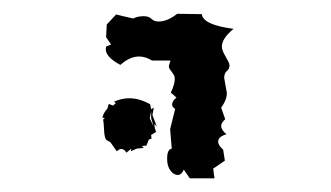

<svg xmlns="http://www.w3.org/2000/svg" viewBox="-20 -468 484 281"><path d="M275.4 -447.3Q276.9 -431.6 321.8 -425.8Q304.7 -411.6 304.7 -399.9Q304.7 -396.5 306.4 -392.6Q308.1 -388.7 310.3 -385Q312.5 -381.3 314.2 -377.9Q315.9 -374.5 315.9 -372.1Q315.9 -367.2 312 -364Q308.1 -360.8 308.1 -354L312 -332Q312 -321.8 303.7 -310.5L309.6 -293.5Q303.7 -288.1 303.7 -283.7Q303.7 -277.8 311.5 -271.5Q299.3 -268.1 299.3 -260.7Q299.3 -255.4 306.6 -249L309.1 -232.9L292 -221.2L293.9 -207H257.8L249 -219.7Q245.6 -211.9 240.2 -211.9Q234.4 -211.9 229.5 -218.3Q224.6 -224.6 224.6 -235.8Q224.6 -249.5 231.4 -250.5L229 -278.8L236.3 -308.6Q231.9 -311.5 231.9 -314.9Q231.9 -320.3 238.3 -325.2L230 -332.5Q235.8 -344.7 235.8 -352.5Q235.8 -356 234.4 -358.4Q232.9 -360.8 231.4 -362.8Q230 -364.7 228.5 -366.7Q227.1 -368.7 227.1 -371.6L229.5 -379.4H202.6Q192.9 -385.3 183.6 -385.3Q169.9 -385.3 156.2 -373Q134.8 -384.3 134.8 -396L135.3 -399.9L142.6 -402.8L135.3 -413.6L136.2 -432.1L149.9 -446.8L174.8 -440.9Q181.2 -444.3 190.4 -444.3Q197.8 -444.3 201.7 -440.4Q205.6 -436.5 211.9 -436.5Q225.1 -436.5 239.3 -447.8ZM149.4 -316.9 147 -319.3Q158.2 -324.2 169.4 -324.2Q184.1 -324.2 199.7 -315.4L201.2 -308.1L205.1 -310.5L203.1 -299.8L209.5 -282.7L206.1 -286.6V-285.2Q206.1 -280.8 208.5 -274.9L201.2 -270.5L201.7 -265.1L197.8 -263.7L194.3 -254.9L187.5 -254.4L190.4 -251.5L180.2 -250.5L171.4 -246.6L172.4 -250.5L165 -244.6Q161.6 -250 157.7 -250Q154.8 -250 150.9 -246.6L141.6 -259.8L135.7 -263.2Q132.8 -266.1 132.3 -277.8Q131.8 -289.6 130.9 -293L133.3 -294.9L129.9 -295.9Q131.3 -302.7 137.2 -309.1L139.2 -315.9L145.5 -313.5ZM201.2 -305.2 199.2 -294.9 204.6 -283.2 201.2 -295.4Z"/></svg>

Font: Truetypewriter PolyglOTT
Style: Regular
Weight: 400
Designer: Sergey Beatoff a.k.a. Sam_T
Version: Version 3.76